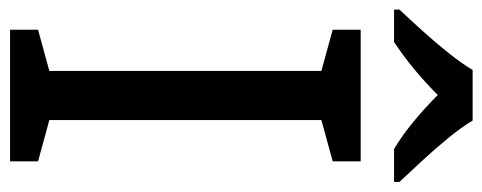

<svg xmlns="http://www.w3.org/2000/svg" viewBox="-318 -666 982 391"><g transform="rotate(90 173.5 -471.0)"><path d="M307 0H39V-57L123 -80V-634L39 -657V-714H307V-657L223 -634V-80L307 -57ZM224 -942Q237 -920 259.5 -892.5Q282 -865 306.5 -838.5Q331 -812 349 -793V-782H282Q255 -798 227 -821Q199 -844 172 -871Q145 -844 117.5 -821.5Q90 -799 64 -782H-2V-793Q17 -813 40.5 -839Q64 -865 86 -892.5Q108 -920 121 -942Z"/></g></svg>

Font: Noto Sans Kayah Li Medium
Style: Regular
Weight: 500
Designer: Monotype Design Team, Sérgio Martins
Foundry: Monotype Imaging Inc.
Version: Version 2.002; ttfautohint (v1.8.4.7-5d5b)